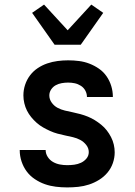

<svg xmlns="http://www.w3.org/2000/svg" viewBox="-20 -805 590 837"><path d="M273 12Q248 12 223.5 9Q199 6 176 -2Q153 -10 132 -24Q111 -38 96.5 -57.5Q82 -77 74 -101Q66 -125 66 -150V-151H179Q179 -135 188 -121Q197 -107 211 -99Q225 -91 241 -88Q257 -85 273 -85Q288 -85 303.5 -87Q319 -89 333 -95.5Q347 -102 357 -114Q367 -126 367 -142Q367 -159 356 -173Q345 -187 330 -195Q315 -203 298 -207Q281 -211 264 -214.5Q247 -218 230.5 -222.5Q214 -227 198.5 -234Q183 -241 168 -249.5Q153 -258 140 -269.5Q127 -281 116 -294.5Q105 -308 97.5 -323Q90 -338 86 -355Q82 -372 82 -389Q82 -413 89.5 -435.5Q97 -458 111 -476.5Q125 -495 144.5 -508Q164 -521 186 -528.5Q208 -536 231 -539Q254 -542 277 -542Q301 -542 324.5 -539Q348 -536 370 -527.5Q392 -519 411.5 -505.5Q431 -492 444.5 -472.5Q458 -453 465 -430Q472 -407 472 -384V-382H359V-383Q359 -397 352 -410Q345 -423 332.5 -431Q320 -439 306 -442Q292 -445 277 -445Q263 -445 249 -442.5Q235 -440 223 -433.5Q211 -427 203 -415Q195 -403 195 -389Q195 -372 205.5 -357.5Q216 -343 231 -335Q246 -327 263 -323Q280 -319 297 -315.5Q314 -312 330.5 -307.5Q347 -303 363 -296.5Q379 -290 393.5 -281Q408 -272 421.5 -261Q435 -250 445.5 -236.5Q456 -223 464 -207.5Q472 -192 476 -175Q480 -158 480 -141Q480 -117 472 -94Q464 -71 448.5 -52.5Q433 -34 412 -21Q391 -8 368 -0.5Q345 7 321 9.5Q297 12 273 12ZM218 -610 120 -749 172 -785 275 -673 378 -785 430 -749 332 -610Z"/></svg>

Font: Lode Term
Style: Bold
Weight: 700
Monospace: yes
Designer: Belleve Invis
Foundry: Belleve Invis
Version: Version 29.2.0